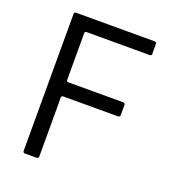

<svg xmlns="http://www.w3.org/2000/svg" viewBox="-124 -761 765 855"><g transform="rotate(20 258.5 -333.5)"><path d="M81.7 -11.2V-657.5Q81.7 -667 90.7 -667H462Q472.2 -667 472.2 -658.7V-610.5Q472.2 -602.2 463.8 -602H164.2Q155.7 -602 155.7 -594.2V-373.3Q155.7 -364 164.3 -364H423.2Q433.5 -363.8 433.5 -354.8V-307.2Q433.7 -297.2 422.8 -297.2H164.5Q155.7 -297.2 155.7 -288.5V-11Q156.5 0 145.2 0H89.8Q81.7 0 81.7 -11.2Z"/></g></svg>

Font: Vivano Light
Style: Regular
Weight: 300
Designer: Joe Prince, Josias Burgherr
Version: Version 2.064;September 19, 2022;FontCreator 14.0.0.2877 64-